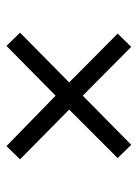

<svg xmlns="http://www.w3.org/2000/svg" viewBox="64 -582 426 594"><g transform="rotate(90 277.0 -285.0)"><path d="M81 -134 235 -286 84 -436 125 -478 276 -328 428 -478 469 -436 319 -286 473 -134 432 -92 276 -244 122 -92Z"/></g></svg>

Font: Caladea
Style: Regular
Weight: 400
Designer: Carolina Giovagnoli and Andres Torresi
Foundry: Carolina Giovagnoli & Andres Torresi
Version: Version 1.001